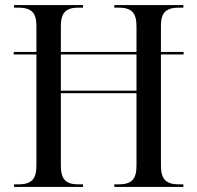

<svg xmlns="http://www.w3.org/2000/svg" viewBox="-20 -734 774 754"><path d="M35 0V-10H54Q90 -10 106.5 -26.5Q123 -43 123 -83V-520H34V-530H123V-633Q123 -672 106.5 -688Q90 -704 53 -704H35V-714H306V-704H287Q251 -704 235 -687.5Q219 -671 219 -632V-530H516V-631Q516 -671 500 -687.5Q484 -704 447 -704H429V-714H700V-704H681Q645 -704 628.5 -688Q612 -672 612 -634V-530H701V-520H612V-83Q612 -43 628.5 -26.5Q645 -10 681 -10H700V0H429V-10H447Q484 -10 500 -26.5Q516 -43 516 -83V-368H219V-83Q219 -43 235 -26.5Q251 -10 287 -10H306V0ZM219 -378H516V-520H219Z"/></svg>

Font: Noto Serif Display SemiCondensed
Style: Regular
Weight: 400
Width: 4
Designer: Monotype Design Team
Foundry: Monotype Imaging Inc.
Version: Version 2.009